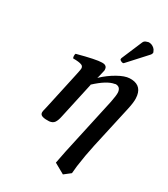

<svg xmlns="http://www.w3.org/2000/svg" viewBox="-220 -777 976 1114"><g transform="rotate(30 268.5 -220.5)"><path d="M104 -377Q101.1 -382.3 100.6 -391.4Q100.1 -400.4 103 -407.2Q224.1 -439.9 262.2 -439.9Q264.6 -439.9 269.3 -439.5Q273.9 -439 275.9 -439Q294.4 -434.1 295.9 -417Q297.9 -408.2 294.9 -399.9Q293.9 -395.5 290.8 -382.3Q287.6 -369.1 286.1 -361.8Q283.7 -355.5 282.2 -350.1H283.2Q323.7 -388.2 369.1 -413.8Q414.6 -439.5 445.8 -440.9H461.9Q532.2 -436 535.2 -357.9Q536.6 -331.1 525.9 -283.2L462.9 1Q446.8 74.2 436 153.8Q431.2 201.7 431.2 203.1L389.2 235.8L319.8 196.8Q332.5 126.5 360.8 1L419.9 -269Q429.2 -315.4 428.2 -335Q425.3 -371.1 393.1 -371.1Q392.1 -371.1 386.2 -369.1Q338.4 -361.3 268.1 -295.9V-292Q260.7 -261.2 215.8 -53.2Q210 -23.9 199.7 -8.8Q189.5 6.3 166 8.8H143.1Q120.1 7.3 111.3 -0.2Q102.5 -7.8 105 -22.9Q105 -24.4 106.2 -30Q107.4 -35.6 109.9 -44.9Q112.3 -54.2 113.8 -62Q119.6 -87.9 138.9 -177Q158.2 -266.1 167 -306.2Q168.9 -312.5 170.9 -325.2Q174.8 -341.3 174.8 -352.1Q172.9 -366.2 161.1 -370.1Q145.5 -377 104 -377ZM428.2 -674.8Q438 -680.2 456.1 -674.8Q466.8 -670.9 475.3 -663.1Q483.9 -655.3 486.8 -646Q490.2 -640.6 490.2 -636.2Q488.3 -626.5 482.9 -621.1L377.9 -505.9Q372.1 -498 367.2 -498Q360.8 -498 353 -502.2Q345.2 -506.3 345.2 -511.2V-512.2V-515.1Q345.2 -515.6 345.7 -517.1Q346.2 -518.6 346.2 -519Q347.2 -522 349.1 -525.9L404.8 -657.2Q410.2 -670.9 428.2 -674.8Z"/></g></svg>

Font: Common Serif SemiBold
Style: Italic
Weight: 600
Italic angle: -12°
Designer: Philipp H. Poll, Khaled Hosny
Foundry: Stefan Peev, Context Ltd.
Version: Version 1.026